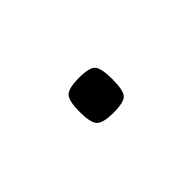

<svg xmlns="http://www.w3.org/2000/svg" viewBox="-24 -126 203 203"><g transform="rotate(-45 77.5 -25.0)"><path d="M53 -25Q53 -41 57.5 -46Q62 -51 78 -51Q94 -51 98 -46Q102 -41 102 -25Q102 -9 98 -4Q94 1 78 1Q62 1 57.5 -4Q53 -9 53 -25Z"/></g></svg>

Font: Georama ExtraCondensed Thin ExtraLight
Style: Regular
Weight: 250
Version: Version 1.001